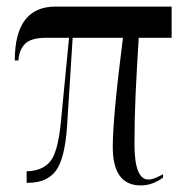

<svg xmlns="http://www.w3.org/2000/svg" viewBox="-20 -556 570 584"><path d="M408 8Q444 8 476 -16V-26Q465 -20 453.5 -15Q442 -10 431 -10Q389 -10 389 -119Q389 -195 392.5 -270.5Q396 -346 402 -441H502V-536H149Q25 -536 25 -372H36Q38 -404 56 -422.5Q74 -441 120 -441H190L165 -183Q156 -92 132 -64Q108 -36 61 -35V0H66Q122 0 149.5 -36Q177 -72 184 -172L201 -441H354Q323 -199 323 -109Q323 8 408 8Z"/></svg>

Font: Noto Serif Display Condensed Semi
Style: Regular
Weight: 600
Width: 3
Designer: Monotype Design Team
Foundry: Monotype Imaging Inc.
Version: Version 1.900